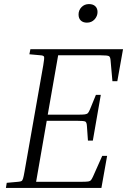

<svg xmlns="http://www.w3.org/2000/svg" viewBox="-20 -921 623 941"><path d="M505 -157 477 0H9L13 -25L69 -30Q80 -31 85 -33.5Q90 -36 93 -46Q96 -56 100 -79L192 -601Q198 -636 196 -642.5Q194 -649 179 -650L124 -655L129 -680H583L555 -523H531L522 -624Q521 -641 514.5 -645.5Q508 -650 473 -650H265L214 -359H362Q386 -359 396.5 -360.5Q407 -362 411.5 -367.5Q416 -373 421 -385L450 -456H474L435 -232H411L406 -303Q405 -321 398.5 -325Q392 -329 357 -329H209L157 -30H377Q401 -30 411.5 -31.5Q422 -33 426.5 -39Q431 -45 436 -56L481 -157ZM406 -810Q387 -810 376 -820.5Q365 -831 365 -850Q365 -871 379.5 -886Q394 -901 416 -901Q436 -901 447 -890.5Q458 -880 458 -862Q458 -842 443.5 -826Q429 -810 406 -810Z"/></svg>

Font: Inria Serif Light
Style: Italic
Weight: 300
Italic angle: -10°
Designer: Black Foundry Team
Foundry: Black Foundry
Version: Version 1.000; ttfautohint (v1.8.3)